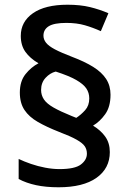

<svg xmlns="http://www.w3.org/2000/svg" viewBox="-20 -786 550 813"><path d="M64 -394Q64 -442 88 -472Q112 -502 143 -518Q107 -539 87.5 -566.5Q68 -594 68 -634Q68 -694 119.5 -730Q171 -766 266 -766Q320 -766 361 -756Q402 -746 439 -730L407 -654Q374 -669 339.5 -679Q305 -689 261 -689Q209 -689 186.5 -675Q164 -661 164 -635Q164 -619 175 -605Q186 -591 212.5 -577Q239 -563 286 -545Q339 -525 375 -502.5Q411 -480 429.5 -451.5Q448 -423 448 -385Q448 -334 425.5 -302.5Q403 -271 374 -254Q407 -234 426 -207Q445 -180 445 -142Q445 -73 388.5 -33Q332 7 228 7Q174 7 132.5 -2Q91 -11 59 -28V-113Q82 -102 111 -92Q140 -82 171.5 -76Q203 -70 232 -70Q297 -70 322.5 -89.5Q348 -109 348 -135Q348 -153 339 -166.5Q330 -180 304.5 -194.5Q279 -209 229 -228Q178 -248 140.5 -269.5Q103 -291 83.5 -320.5Q64 -350 64 -394ZM154 -405Q154 -383 166 -365Q178 -347 207 -330.5Q236 -314 283 -295L303 -287Q323 -300 340.5 -319.5Q358 -339 358 -369Q358 -393 345.5 -411.5Q333 -430 302.5 -447.5Q272 -465 216 -483Q192 -477 173 -456.5Q154 -436 154 -405Z"/></svg>

Font: Noto Sans Oriya Medium
Style: Regular
Weight: 500
Version: Version 2.003